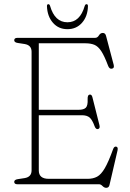

<svg xmlns="http://www.w3.org/2000/svg" viewBox="-20 -881 620 918"><path d="M48 -688.5Q48 -700 63.5 -700H435Q446 -700 453 -711.8Q460 -723.5 471.5 -723.5Q483.5 -723.5 487 -709.5L523.5 -571.5Q528 -554.5 514.5 -552.5Q502.5 -550.5 496.5 -567.5Q479 -614 464 -636.8Q449 -659.5 431.2 -666.8Q413.5 -674 388.5 -674H165.5V-356H355.5Q380.5 -356 390.5 -366.2Q400.5 -376.5 399 -407Q398.5 -426.5 407.5 -428.5Q418.5 -431 422 -415.5L455.5 -282.5Q459.5 -266.5 448.5 -264Q438.5 -261.5 432.5 -277Q421.5 -307.5 408.8 -318.8Q396 -330 372 -330H165.5V-66Q165.5 -26 213 -26H399Q425 -26 444.2 -36.2Q463.5 -46.5 481.2 -77Q499 -107.5 521 -168.5Q526 -181.5 535 -180Q545.5 -178.5 542 -162L503.5 3.5Q500.5 17 488 17Q478.5 17 470.2 8.5Q462 0 454 0H63.5Q48 0 48 -11.5Q48 -22 65.5 -24.5L98 -29.5Q131 -35 131 -66.5V-633.5Q131 -665 98 -670.5L65.5 -675.5Q48 -678 48 -688.5ZM302.5 -774.5Q362.5 -774.5 385 -852.5Q388 -861 393.5 -861Q400.5 -861 400.5 -852Q399.5 -803.5 372.5 -772.5Q345.5 -741.5 302.5 -741.5Q259.5 -741.5 232.8 -772.5Q206 -803.5 204.5 -852Q204.5 -861 211.5 -861Q217 -861 219.5 -852.5Q242 -774.5 302.5 -774.5Z"/></svg>

Font: Fraunces 72pt SuperSoft Thin
Style: Regular
Weight: 100
Version: Version 1.000;[b76b70a41]